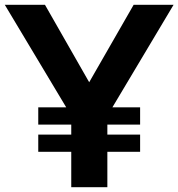

<svg xmlns="http://www.w3.org/2000/svg" viewBox="-51 -783 746 803"><path d="M247 0H398V-148H535V-220H398V-262H535V-334H419L675 -763H508L322 -439L137 -763H-31L226 -334H109V-262H247V-220H109V-148H247Z"/></svg>

Font: Swile Sans
Style: Bold
Weight: 700
Designer: Lord
Foundry: Lord
Version: Version 1.477;FEAKit 1.0